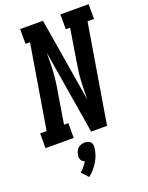

<svg xmlns="http://www.w3.org/2000/svg" viewBox="-198 -824 904 1170"><g transform="rotate(-20 254.5 -239.5)"><path d="M-19 0V-96H23L113 -639H84V-735H232L322 -191Q322 -222 322.5 -253Q323 -284 325 -315.5Q327 -347 331.5 -378.5Q336 -410 341 -441L373 -639H345V-735H528V-639H486L380 0H277L187 -544Q187 -513 186.5 -482Q186 -451 184 -419.5Q182 -388 178 -356.5Q174 -325 168 -294L136 -96H164V0ZM171 256 132 213Q146 201 158 186.5Q170 172 179 156Q171 154 165 149Q159 144 155.5 136.5Q152 129 151.5 120.5Q151 112 153 104Q155 93 160 82Q165 71 174 63.5Q183 56 194.5 52.5Q206 49 217 49Q228 49 238 52.5Q248 56 254.5 63.5Q261 71 262.5 82Q264 93 262 104Q259 126 251.5 147Q244 168 232 187.5Q220 207 205 224.5Q190 242 171 256Z"/></g></svg>

Font: Iosevka Slab Oblique
Style: Bold
Weight: 700
Italic angle: -9°
Monospace: yes
Designer: Belleve Invis
Foundry: Belleve Invis
Version: Version 11.1.1; ttfautohint (v1.8.3)